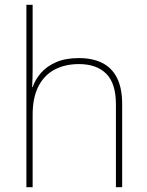

<svg xmlns="http://www.w3.org/2000/svg" viewBox="-20 -780 613 800"><path d="M116 -496Q116 -474 115.5 -456.5Q115 -439 114 -417H116Q127 -449 151 -476.5Q175 -504 214 -521Q253 -538 309 -538Q366 -538 406.5 -517.5Q447 -497 468 -454.5Q489 -412 489 -346V0H463V-345Q463 -433 422.5 -473Q382 -513 309 -513Q252 -513 208.5 -490.5Q165 -468 140.5 -421Q116 -374 116 -302V0H90V-760H116Z"/></svg>

Font: Noto Sans Hebrew Thin
Style: Regular
Weight: 250
Designer: Monotype Design Team
Foundry: Monotype Imaging Inc.
Version: Version 2.003